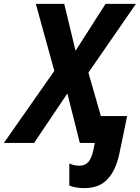

<svg xmlns="http://www.w3.org/2000/svg" viewBox="-77 -734 718 986"><path d="M357 232Q333 232 313 228.5Q293 225 279 219V106Q305 117 332 117Q359 117 376 98.5Q393 80 402 39L410 0H333L269 -254L98 0H-57L202 -370L107 -714H253L311 -473L465 -714H621L377 -361L441 -138H576L536 55Q518 140 475.5 186Q433 232 357 232Z"/></svg>

Font: Noto Sans SemiCondensed
Style: Bold Italic
Weight: 700
Width: 4
Italic angle: -12°
Designer: Monotype Design Team
Foundry: Monotype Imaging Inc.
Version: Version 2.013; ttfautohint (v1.8.4.7-5d5b)